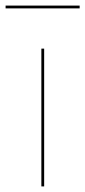

<svg xmlns="http://www.w3.org/2000/svg" viewBox="-55 -667 305 687"><path d="M93 -493H103V0H93ZM-35 -647H230V-637H-35Z"/></svg>

Font: HK Grotesk Thin
Style: Regular
Weight: 100
Designer: Alfredo Marco Pradil
Foundry: Hanken Design Co.
Version: Version 3.001